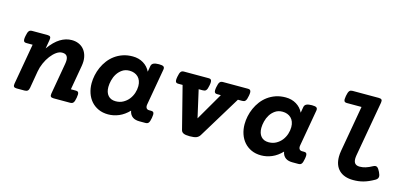

<svg xmlns="http://www.w3.org/2000/svg" viewBox="-58 -1042 3113 1454"><g transform="rotate(15 1499.0 -315.5)"><path d="M133.3 -351.1H85.9Q77.6 -351.1 72.3 -353Q66.9 -355 64 -360.4Q61 -365.7 61 -375.5Q61 -385.3 64 -400.9Q66.9 -416.5 70.3 -426.3Q73.7 -436 78.4 -441.7Q83 -447.3 89.1 -449.2Q95.2 -451.2 103.5 -451.2H222.7Q239.3 -451.2 245.1 -444.1Q251 -437 248 -420.4L235.8 -349.6Q278.8 -409.2 322.3 -435.5Q365.7 -461.9 411.6 -461.9Q440.9 -461.9 464.4 -452.1Q487.8 -442.4 503.9 -425Q520 -407.7 528.8 -383.3Q537.6 -358.9 537.6 -329.6Q537.6 -320.8 536.6 -311.5Q535.6 -302.2 534.2 -293L500.5 -100.1H538.1Q546.4 -100.1 551.8 -98.1Q557.1 -96.2 559.8 -90.6Q562.5 -85 562.5 -75.2Q562.5 -65.4 559.6 -49.8Q556.6 -34.2 553.5 -24.4Q550.3 -14.6 545.7 -9.3Q541 -3.9 534.9 -2Q528.8 0 520.5 0H391.6Q375 0 369.1 -7.1Q363.3 -14.2 366.2 -30.8L408.7 -273.9Q411.6 -290 411.6 -303.2Q411.6 -326.2 400.9 -338.6Q390.1 -351.1 365.2 -351.1Q343.3 -351.1 320.6 -335Q297.9 -318.8 277.8 -292.5Q257.8 -266.1 242.9 -232.7Q228 -199.2 222.2 -165L199.2 -30.8Q196.3 -14.2 188 -7.1Q179.7 0 163.1 0H102.5Q85.9 0 80.1 -7.1Q74.2 -14.2 77.1 -30.8Z M982.9 -62Q946.8 -24.4 905.5 -6.8Q864.3 10.7 821.3 10.7Q778.3 10.7 744.6 -4.6Q710.9 -20 687.7 -46.4Q664.6 -72.8 652.3 -108.6Q640.1 -144.5 640.1 -185.5Q640.1 -216.3 647 -248.8Q653.8 -281.2 667.5 -312Q681.2 -342.8 701.7 -369.9Q722.2 -397 750 -417.5Q777.8 -438 812.5 -450Q847.2 -461.9 889.6 -461.9Q937 -461.9 973.4 -439.9Q1009.8 -418 1028.3 -379.4L1036.1 -425.3Q1039.1 -441.9 1053.7 -449Q1068.4 -456.1 1096.2 -456.1Q1123.5 -456.1 1132.6 -449Q1141.6 -441.9 1138.7 -425.3L1088.9 -141.6Q1085 -122.1 1091.6 -111.1Q1098.1 -100.1 1113.8 -100.1H1127.9Q1136.2 -100.1 1141.6 -98.1Q1147 -96.2 1149.7 -90.6Q1152.3 -85 1152.3 -75.2Q1152.3 -65.4 1149.4 -49.8Q1146.5 -34.2 1143.3 -24.4Q1140.1 -14.6 1135.5 -9.3Q1130.9 -3.9 1124.8 -2Q1118.7 0 1110.4 0H1064Q1049.3 0 1035.9 -3.2Q1022.5 -6.3 1011.7 -13.7Q1001 -21 993.4 -33Q985.8 -44.9 982.9 -62ZM850.6 -100.1Q883.3 -100.1 908.9 -114.3Q934.6 -128.4 952.1 -150.6Q969.7 -172.9 978.8 -200.4Q987.8 -228 987.8 -254.9Q987.8 -278.3 980.7 -296.4Q973.6 -314.5 961.2 -326.4Q948.7 -338.4 931.6 -344.7Q914.6 -351.1 894.5 -351.1Q861.3 -351.1 837.6 -335Q814 -318.8 798.8 -294.7Q783.7 -270.5 776.9 -242.4Q770 -214.4 770 -190.9Q770 -148.4 791 -124.3Q812 -100.1 850.6 -100.1Z M1276.9 -351.1Q1268.6 -351.1 1263.2 -353Q1257.8 -355 1254.9 -360.4Q1252 -365.7 1252 -375.5Q1252 -385.3 1254.9 -400.9Q1257.8 -416.5 1261.2 -426.3Q1264.6 -436 1269.3 -441.7Q1273.9 -447.3 1280 -449.2Q1286.1 -451.2 1294.4 -451.2H1485.4Q1493.7 -451.2 1499 -449.2Q1504.4 -447.3 1507.3 -441.7Q1510.3 -436 1510.3 -426.3Q1510.3 -416.5 1507.3 -400.9Q1504.4 -385.3 1501 -375.5Q1497.6 -365.7 1492.9 -360.4Q1488.3 -355 1482.2 -353Q1476.1 -351.1 1467.8 -351.1H1435.1L1483.9 -135.7L1608.9 -351.1H1582Q1573.7 -351.1 1568.4 -353Q1563 -355 1560.1 -360.4Q1557.1 -365.7 1557.1 -375.5Q1557.1 -385.3 1560.1 -400.9Q1563 -416.5 1566.4 -426.3Q1569.8 -436 1574.5 -441.7Q1579.1 -447.3 1585.2 -449.2Q1591.3 -451.2 1599.6 -451.2H1793.5Q1801.8 -451.2 1807.1 -449.2Q1812.5 -447.3 1815.4 -441.7Q1818.4 -436 1818.4 -426.3Q1818.4 -416.5 1815.4 -400.9Q1812.5 -385.3 1809.1 -375.5Q1805.7 -365.7 1801 -360.4Q1796.4 -355 1790.3 -353Q1784.2 -351.1 1775.9 -351.1H1742.7L1541.5 -21Q1531.7 -4.4 1514.2 3.2Q1496.6 10.7 1461.4 10.7Q1443.8 10.7 1431.6 8.8Q1419.4 6.8 1411.6 2.9Q1403.8 -1 1399.4 -6.8Q1395 -12.7 1393.1 -21L1309.1 -351.1Z M2182.1 -62Q2146 -24.4 2104.7 -6.8Q2063.5 10.7 2020.5 10.7Q1977.5 10.7 1943.8 -4.6Q1910.2 -20 1887 -46.4Q1863.8 -72.8 1851.6 -108.6Q1839.4 -144.5 1839.4 -185.5Q1839.4 -216.3 1846.2 -248.8Q1853 -281.2 1866.7 -312Q1880.4 -342.8 1900.9 -369.9Q1921.4 -397 1949.2 -417.5Q1977.1 -438 2011.7 -450Q2046.4 -461.9 2088.9 -461.9Q2136.2 -461.9 2172.6 -439.9Q2209 -418 2227.5 -379.4L2235.4 -425.3Q2238.3 -441.9 2252.9 -449Q2267.6 -456.1 2295.4 -456.1Q2322.8 -456.1 2331.8 -449Q2340.8 -441.9 2337.9 -425.3L2288.1 -141.6Q2284.2 -122.1 2290.8 -111.1Q2297.4 -100.1 2313 -100.1H2327.1Q2335.4 -100.1 2340.8 -98.1Q2346.2 -96.2 2348.9 -90.6Q2351.6 -85 2351.6 -75.2Q2351.6 -65.4 2348.6 -49.8Q2345.7 -34.2 2342.5 -24.4Q2339.4 -14.6 2334.7 -9.3Q2330.1 -3.9 2324 -2Q2317.9 0 2309.6 0H2263.2Q2248.5 0 2235.1 -3.2Q2221.7 -6.3 2210.9 -13.7Q2200.2 -21 2192.6 -33Q2185.1 -44.9 2182.1 -62ZM2049.8 -100.1Q2082.5 -100.1 2108.2 -114.3Q2133.8 -128.4 2151.4 -150.6Q2168.9 -172.9 2178 -200.4Q2187 -228 2187 -254.9Q2187 -278.3 2179.9 -296.4Q2172.9 -314.5 2160.4 -326.4Q2147.9 -338.4 2130.9 -344.7Q2113.8 -351.1 2093.8 -351.1Q2060.5 -351.1 2036.9 -335Q2013.2 -318.8 1998 -294.7Q1982.9 -270.5 1976.1 -242.4Q1969.2 -214.4 1969.2 -190.9Q1969.2 -148.4 1990.2 -124.3Q2011.2 -100.1 2049.8 -100.1Z M2547.4 -540.5Q2539.1 -540.5 2533.7 -542.5Q2528.3 -544.4 2525.4 -549.8Q2522.5 -555.2 2522.5 -564.9Q2522.5 -574.7 2525.4 -590.3Q2528.3 -606 2531.7 -615.7Q2535.2 -625.5 2539.8 -631.1Q2544.4 -636.7 2550.5 -638.7Q2556.6 -640.6 2564.9 -640.6H2770Q2786.6 -640.6 2792.5 -633.5Q2798.3 -626.5 2795.4 -609.9L2718.8 -176.3Q2717.8 -169.4 2717 -162.8Q2716.3 -156.2 2716.3 -150.4Q2716.3 -124 2728.3 -112.1Q2740.2 -100.1 2763.7 -100.1Q2775.9 -100.1 2787.1 -101.8Q2798.3 -103.5 2810.3 -107.2Q2822.3 -110.8 2835 -116.5Q2847.7 -122.1 2862.8 -130.4Q2881.3 -140.1 2893.1 -131.8Q2904.8 -123.5 2916 -99.6Q2920.9 -88.9 2923.8 -79.8Q2926.8 -70.8 2926 -63Q2925.3 -55.2 2920.7 -48.6Q2916 -42 2906.2 -36.1Q2882.8 -22.9 2862.3 -13.9Q2841.8 -4.9 2822.3 0.5Q2802.7 5.9 2783.4 8.3Q2764.2 10.7 2743.2 10.7Q2671.4 10.7 2632.3 -26.9Q2593.3 -64.5 2593.3 -132.8Q2593.3 -154.8 2597.7 -179.7L2661.1 -540.5Z"/></g></svg>

Font: Courier Prime
Style: Bold Italic
Weight: 700
Monospace: yes
Designer: Alan Dague-Greene
Foundry: Quote-Unquote Apps
Version: Version 1.202